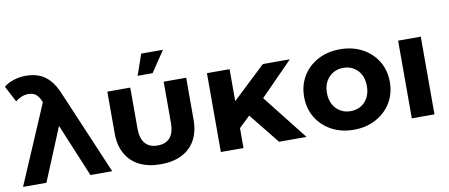

<svg xmlns="http://www.w3.org/2000/svg" viewBox="-78 -1021 3043 1302"><g transform="rotate(-10 1443.5 -370.0)"><path d="M140 -739Q189 -739 229.5 -724Q270 -709 303.5 -672.5Q337 -636 363 -571L606 0H456L304 -365L153 0H-8L224 -542L222 -547Q207 -583 187.5 -598.5Q168 -614 135 -614Q112 -614 88.5 -604.5Q65 -595 47 -579L-11 -690Q16 -713 57 -726Q98 -739 140 -739Z M888 -607 938 -751H1088L991 -607ZM939 11Q853 11 792.5 -20Q732 -51 699.5 -109.5Q667 -168 667 -248V-537H825V-253Q825 -187 854.5 -152.5Q884 -118 940 -118Q997 -118 1026 -152Q1055 -186 1055 -253V-537H1210V-248Q1210 -168 1178.5 -109.5Q1147 -51 1086 -20Q1025 11 939 11Z M1755 0 1586 -210 1510 -137V0H1354V-543H1510V-323L1738 -538H1924L1700 -310L1944 0Z M2270 8Q2184 8 2117.5 -28Q2051 -64 2013 -126.5Q1975 -189 1975 -269Q1975 -350 2013 -412.5Q2051 -475 2117.5 -510.5Q2184 -546 2270 -546Q2355 -546 2422 -510.5Q2489 -475 2527 -412.5Q2565 -350 2565 -269Q2565 -189 2527 -126.5Q2489 -64 2422 -28Q2355 8 2270 8ZM2270 -120Q2309 -120 2340 -138Q2371 -156 2389 -189.5Q2407 -223 2407 -269Q2407 -316 2389 -349Q2371 -382 2340 -400Q2309 -418 2270 -418Q2231 -418 2200 -400Q2169 -382 2150.5 -349Q2132 -316 2132 -269Q2132 -223 2150.5 -189.5Q2169 -156 2200 -138Q2231 -120 2270 -120Z M2669 0V-535H2825V0Z"/></g></svg>

Font: Montserrat Z
Style: Bold
Weight: 700
Designer: Julieta Ulanovsky
Foundry: Julieta Ulanovsky
Version: Version 8.000